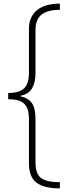

<svg xmlns="http://www.w3.org/2000/svg" viewBox="-20 -819 394 1055"><path d="M309 216Q221 216 180 184.5Q139 153 139 78V-164Q139 -225 112.5 -249.5Q86 -274 25 -274V-308Q86 -308 112.5 -333.5Q139 -359 139 -420V-659Q139 -727 183 -763Q227 -799 309 -799V-765Q241 -765 208 -738.5Q175 -712 175 -653V-417Q175 -366 156 -333.5Q137 -301 92 -293V-290Q137 -280 156 -251.5Q175 -223 175 -168V73Q175 135 204.5 158.5Q234 182 309 182Z"/></svg>

Font: Noto Sans Sinhala UI SemiCondensed ExtraLight
Style: Regular
Weight: 200
Width: 4
Designer: Jelle Bosma - Monotype Design Team
Foundry: Monotype Imaging Inc.
Version: Version 2.006; ttfautohint (v1.8.4.7-5d5b)